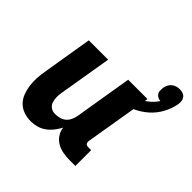

<svg xmlns="http://www.w3.org/2000/svg" viewBox="-170 -851 1031 1031"><g transform="rotate(45 345.0 -336.0)"><path d="M194 8Q165 8 139.5 -1Q114 -10 96 -28.5Q78 -47 68.5 -72Q59 -97 55.5 -124Q52 -151 53.5 -179Q55 -207 60 -235L107 -520H254L203 -216Q200 -198 200.5 -180Q201 -162 206.5 -146.5Q212 -131 226 -121.5Q240 -112 258 -112Q274 -112 290.5 -116Q307 -120 320 -130.5Q333 -141 340.5 -156.5Q348 -172 351 -187L406 -520H553L489 -137Q489 -132 489.5 -127Q490 -122 493 -118.5Q496 -115 500.5 -113.5Q505 -112 510 -112H533V8H490Q464 8 439 3.5Q414 -1 393 -13Q372 -25 358 -45.5Q344 -66 341 -91Q330 -70 315 -51Q300 -32 280.5 -18Q261 -4 238.5 2Q216 8 194 8ZM460 -400 442 -458Q466 -464 489 -472Q512 -480 534 -492.5Q556 -505 575.5 -522Q595 -539 609 -561Q598 -562 589 -567Q580 -572 574.5 -580Q569 -588 568.5 -598.5Q568 -609 569 -620Q571 -632 576.5 -644Q582 -656 592 -664.5Q602 -673 614.5 -676.5Q627 -680 639 -680Q651 -680 662.5 -676Q674 -672 681 -663Q688 -654 689.5 -642Q691 -630 689 -617Q682 -578 661.5 -540Q641 -502 609 -474Q577 -446 538 -428.5Q499 -411 460 -400Z"/></g></svg>

Font: Iosevka Heavy Extended
Style: Italic
Weight: 900
Width: 7
Italic angle: -9°
Monospace: yes
Designer: Belleve Invis
Foundry: Belleve Invis
Version: Version 32.5.0; ttfautohint (v1.8.4)